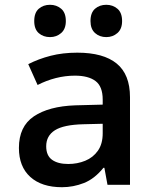

<svg xmlns="http://www.w3.org/2000/svg" viewBox="-20 -772 640 802"><path d="M239 10Q154 10 106.5 -33Q59 -76 59 -154Q59 -244 121.5 -286Q184 -328 294 -332L409 -335V-356Q409 -411 379 -433.5Q349 -456 293 -456Q253 -456 213.5 -446Q174 -436 137 -417L98 -504Q141 -526 191.5 -539Q242 -552 303 -552Q412 -552 467.5 -506.5Q523 -461 523 -366V0H429L416 -71H412Q375 -25 330.5 -7.5Q286 10 239 10ZM265 -87Q303 -87 336 -100.5Q369 -114 389 -142.5Q409 -171 409 -215V-255L328 -253Q246 -251 209.5 -228Q173 -205 173 -161Q173 -122 197.5 -104.5Q222 -87 265 -87ZM424 -617Q396 -617 377 -634Q358 -651 358 -684Q358 -719 377 -735.5Q396 -752 424 -752Q451 -752 470.5 -735.5Q490 -719 490 -684Q490 -651 470.5 -634Q451 -617 424 -617ZM189 -617Q161 -617 142 -633.5Q123 -650 123 -684Q123 -719 142 -735.5Q161 -752 189 -752Q216 -752 235.5 -735.5Q255 -719 255 -684Q255 -651 235.5 -634Q216 -617 189 -617Z"/></svg>

Font: Noto Sans Mono SemiBold
Style: Regular
Weight: 600
Designer: Monotype Design Team
Foundry: Monotype Imaging Inc.
Version: Version 2.014; ttfautohint (v1.8.4.7-5d5b)